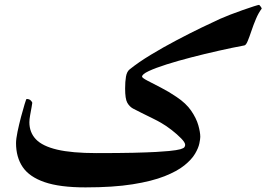

<svg xmlns="http://www.w3.org/2000/svg" viewBox="-20 -770 1120 807"><path d="M1080.1 -733.9Q1066.4 -715.8 1055.7 -690.2Q1044.9 -664.6 1036.6 -639.6Q1028.3 -614.7 1021.2 -597.7Q1014.2 -580.6 1007.3 -579.1Q957 -569.8 898.7 -556.6Q840.3 -543.5 783.7 -528.8Q727.1 -514.2 680.2 -499.3Q633.3 -484.4 605.2 -471.2Q577.1 -458 577.1 -447.8Q577.1 -442.9 599.9 -430.9Q622.6 -418.9 656 -401.9Q689.5 -384.8 721.7 -362.8Q762.2 -335.9 783.7 -304.4Q805.2 -272.9 813.5 -243.7Q821.8 -214.4 821.8 -194.8Q821.8 -186 817.9 -167Q814 -147.9 799.8 -123.8Q785.6 -99.6 755.1 -75Q724.6 -50.3 671.6 -29.3Q618.7 -8.3 537.4 4.6Q456.1 17.6 339.4 17.6Q231.4 17.6 167.5 -4.4Q103.5 -26.4 75.4 -67.9Q47.4 -109.4 47.4 -168.5Q47.4 -186 53.7 -216.6Q60.1 -247.1 68.4 -278.8Q76.7 -310.5 83.5 -332.3Q90.3 -354 91.3 -354Q103.5 -354 109.6 -347.4Q115.7 -340.8 115.7 -337.9Q115.7 -335 112.8 -319.6Q109.9 -304.2 106.7 -286.1Q103.5 -268.1 103.5 -256.3Q103.5 -213.4 130.9 -184.6Q158.2 -155.8 220.2 -141.1Q282.2 -126.5 386.2 -126.5Q481 -126.5 540.8 -127.9Q600.6 -129.4 635.5 -131.3Q670.4 -133.3 690.4 -135.3Q724.1 -138.7 738.3 -142.8Q752.4 -147 755.4 -151.9Q758.3 -156.7 758.3 -161.1Q758.3 -170.9 741.7 -188Q725.1 -205.1 701.7 -223.4Q678.2 -241.7 656.7 -253.9Q644.5 -261.2 621.1 -272.7Q597.7 -284.2 574.5 -295.7Q551.3 -307.1 538.6 -314Q523.9 -322.3 514.9 -338.4Q505.9 -354.5 505.9 -397.9Q505.9 -427.2 509.5 -448Q513.2 -468.8 524.4 -478Q562 -508.3 614 -539.8Q666 -571.3 721.7 -600.6Q777.3 -629.9 826.2 -653.6Q875 -677.2 905.3 -690.9Q921.4 -698.2 947.5 -708.3Q973.6 -718.3 1000.5 -727.8Q1027.3 -737.3 1046.6 -743.4Q1065.9 -749.5 1068.8 -749.5Q1070.3 -749.5 1075.2 -742.9Q1080.1 -736.3 1080.1 -733.9Z"/></svg>

Font: Scheherazade New
Style: Bold
Weight: 700
Designer: SIL International
Foundry: SIL International
Version: Version 4.000